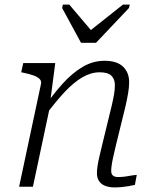

<svg xmlns="http://www.w3.org/2000/svg" viewBox="-20 -811 666 834"><path d="M332 -625H397L540 -776L544 -791H514L354 -664L392 -660L281 -791H253L250 -776ZM63 0H123L201 -367L199 -376L220 -537H81L72 -497L82 -495Q107 -490 125 -483.5Q143 -477 152 -468Q161 -459 158 -446ZM484 -182 525 -349Q532 -380 536.5 -406Q541 -432 541 -454Q541 -496 514.5 -521.5Q488 -547 434 -547Q384 -547 339 -520.5Q294 -494 252 -447.5Q210 -401 168 -340L179 -312Q222 -370 261 -411.5Q300 -453 337.5 -475Q375 -497 413 -497Q449 -497 464 -482Q479 -467 479 -442Q479 -422 475.5 -401.5Q472 -381 465 -351L428 -199Q419 -162 413 -136.5Q407 -111 404 -92.5Q401 -74 401 -59Q401 -38 410.5 -24Q420 -10 437.5 -3.5Q455 3 477 3Q494 3 509.5 1.5Q525 0 539.5 -2.5Q554 -5 566 -8L574 -51Q564 -51 551 -48.5Q538 -46 523.5 -44Q509 -42 493 -42Q478 -42 470.5 -48.5Q463 -55 463 -69Q463 -78 465 -93Q467 -108 472 -130Q477 -152 484 -182Z"/></svg>

Font: Roboto Serif ExtraLight
Style: Italic
Weight: 250
Italic angle: -10°
Designer: Greg Gazdowicz
Foundry: Commercial Type
Version: Version 1.008